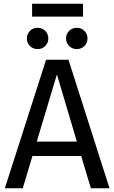

<svg xmlns="http://www.w3.org/2000/svg" viewBox="-20 -1009 613 1029"><path d="M567 0H467L415 -173H154L102 0H6L227 -689H347ZM392 -250 285 -610 177 -250ZM182 -746Q156 -746 140 -763Q124 -780 124 -803Q124 -826 140 -843Q156 -860 182 -860Q206 -860 222.5 -843.5Q239 -827 239 -803Q239 -779 222.5 -762.5Q206 -746 182 -746ZM391 -746Q367 -746 350.5 -762.5Q334 -779 334 -803Q334 -827 350.5 -843.5Q367 -860 391 -860Q417 -860 433 -843Q449 -826 449 -803Q449 -780 433 -763Q417 -746 391 -746ZM425 -920H152V-989H425Z"/></svg>

Font: Trujillo
Style: Regular
Weight: 400
Designer: Fira Sans original fonts by bBox Type GmbH, Carrois Corporate GbR, & Edenspiekermann AG / Changes by Cristiano Sobral
Foundry: Fira Sans original fonts by bBox Type GmbH, Carrois Corporate GbR, & Edenspiekermann AG / Changes by Cristiano Sobral
Version: Version 4.301;October 17, 2021;FontCreator 14.0.0.2814 64-bi